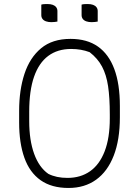

<svg xmlns="http://www.w3.org/2000/svg" viewBox="-20 -913 690 953"><path d="M330 -720Q412 -720 466 -682Q520 -644 547.5 -570Q575 -496 575 -387V-331Q575 -219 544.5 -140.5Q514 -62 457 -21Q400 20 320 20Q236 20 181.5 -18.5Q127 -57 101 -130Q75 -203 75 -305V-363Q75 -466 101.5 -546.5Q128 -627 184 -673.5Q240 -720 330 -720ZM125 -312Q125 -217 149.5 -149.5Q174 -82 220 -50Q240 -40 263.5 -35Q287 -30 315 -30Q380 -30 427 -63Q474 -96 499.5 -162Q525 -228 525 -325V-345Q525 -428 516.5 -485Q508 -542 486.5 -582.5Q465 -623 425 -654Q404 -662 381 -666Q358 -670 333 -670Q266 -670 219.5 -635.5Q173 -601 149 -532Q125 -463 125 -359ZM185 -890Q191 -892 198.5 -892.5Q206 -893 215 -893Q231 -893 242 -889Q253 -885 259 -877Q265 -869 265 -858V-806Q259 -805 251.5 -804Q244 -803 235 -803Q220 -803 208.5 -807Q197 -811 191 -819Q185 -827 185 -838ZM385 -890Q391 -892 398.5 -892.5Q406 -893 415 -893Q431 -893 442 -889Q453 -885 459 -877Q465 -869 465 -858V-806Q459 -805 451.5 -804Q444 -803 435 -803Q420 -803 408.5 -807Q397 -811 391 -819Q385 -827 385 -838Z"/></svg>

Font: Recursive Casual Light
Style: Regular
Weight: 300
Version: Version 1.047